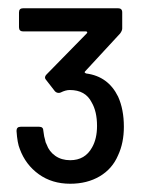

<svg xmlns="http://www.w3.org/2000/svg" viewBox="-20 -899 365 465"><path d="M280 -592Q280 -553 266 -523Q252 -490 221.5 -472Q191 -454 150 -454Q106 -454 74 -477Q42 -500 28 -538Q22 -552 20 -582Q20 -592 30 -592H75Q85 -592 85 -582Q87 -566 89 -561Q90 -554 93 -549Q99 -532 114 -521.5Q129 -511 150 -511Q186 -511 203 -542Q215 -563 215 -594Q215 -629 202 -651Q187 -681 149 -681Q139 -681 127 -675Q125 -674 122 -674Q117 -674 113 -678L92 -705Q89 -708 89 -711Q89 -715 93 -719L190 -818Q192 -820 191 -821.5Q190 -823 188 -823H36Q26 -823 26 -833V-869Q26 -879 36 -879H266Q276 -879 276 -869V-830Q276 -825 271 -818L186 -726Q183 -723 189 -721Q242 -714 266 -665Q280 -634 280 -592Z"/></svg>

Font: BarlowMedium
Style: Regular
Weight: 500
Designer: Jeremy Tribby
Foundry: Tribby Type
Version: Version 1.422